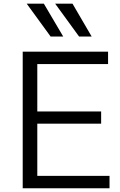

<svg xmlns="http://www.w3.org/2000/svg" viewBox="-20 -1008 645 1028"><path d="M123 -988.3H214.8L318.4 -812.5H251ZM275.4 -988.3H368.2L470.7 -812.5H403.3ZM101.6 0V-731.4H558.6V-665H179.7V-411.1H521.5V-345.7H179.7V-66.4H566.4V0Z"/></svg>

Font: Gothic A1
Style: Regular
Weight: 400
Designer: HanYang I&C Co.,Ltd.
Foundry: HanYang I&C Co.,Ltd.
Version: Version 2.50